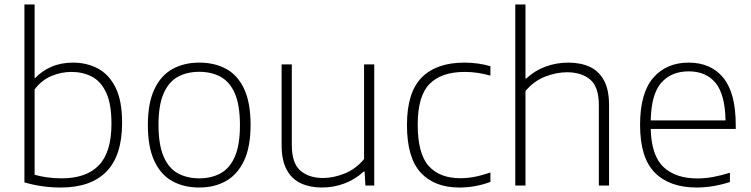

<svg xmlns="http://www.w3.org/2000/svg" viewBox="-20 -828 3352 857"><path d="M251.5 9Q167 9 89 -14V-808H134.5V-480.5H138Q166.5 -511 209.2 -529.8Q252 -548.5 306 -548.5Q367 -548.5 416.5 -522.5Q466 -496.5 495.5 -437.8Q525 -379 525 -280.5Q525 -133.5 455.2 -62.2Q385.5 9 251.5 9ZM255.5 -32Q365 -32 421.2 -90.2Q477.5 -148.5 477.5 -276Q477.5 -364 454 -414.5Q430.5 -465 390 -486Q349.5 -507 299 -507Q252.5 -507 209 -488.5Q165.5 -470 134.5 -429V-48Q158 -41 189 -36.5Q220 -32 255.5 -32Z M869.5 9Q800.5 9 749 -19.5Q697.5 -48 668.8 -109.8Q640 -171.5 640 -270Q640 -367.5 668.8 -429Q697.5 -490.5 749.2 -519.5Q801 -548.5 869.5 -548.5Q938.5 -548.5 990 -520.2Q1041.5 -492 1070 -430.5Q1098.5 -369 1098.5 -270.5Q1098.5 -173 1069.5 -111.2Q1040.5 -49.5 989 -20.2Q937.5 9 869.5 9ZM869.5 -32Q924.5 -32 965.5 -55Q1006.5 -78 1028.8 -130Q1051 -182 1051 -269Q1051 -357.5 1028.8 -409.8Q1006.5 -462 965.5 -484.8Q924.5 -507.5 869.5 -507.5Q814 -507.5 773.2 -484.8Q732.5 -462 710 -410.2Q687.5 -358.5 687.5 -271.5Q687.5 -183 709.8 -130.5Q732 -78 773 -55Q814 -32 869.5 -32Z M1417 9Q1364 9 1323.5 -9.5Q1283 -28 1260 -69.8Q1237 -111.5 1237 -180.5V-540.5H1282.5V-181.5Q1282.5 -99 1321 -66.2Q1359.5 -33.5 1421.5 -33.5Q1467.5 -33.5 1517.5 -53.2Q1567.5 -73 1605 -118V-540.5H1650.5V0H1611L1607.5 -62H1603Q1565.5 -27 1517.2 -9Q1469 9 1417 9Z M2031 9Q1919 9 1857.8 -57.5Q1796.5 -124 1796.5 -270Q1796.5 -416 1862.5 -482.2Q1928.5 -548.5 2052.5 -548.5Q2082 -548.5 2112 -544.5Q2142 -540.5 2169 -532.5V-490.5Q2140.5 -498.5 2112.2 -502.8Q2084 -507 2054.5 -507Q1950 -507 1897.2 -453.2Q1844.5 -399.5 1844.5 -272Q1844.5 -142 1893.5 -87.2Q1942.5 -32.5 2035.5 -32.5Q2064.5 -32.5 2097 -38.5Q2129.5 -44.5 2169 -58V-16Q2101 9 2031 9Z M2280 0V-808H2325.5V-477.5H2329Q2367 -513 2415.2 -530.8Q2463.5 -548.5 2517 -548.5Q2571 -548.5 2611.8 -530Q2652.5 -511.5 2675.5 -469.8Q2698.5 -428 2698.5 -359V0H2653V-358Q2653 -441 2614 -473.2Q2575 -505.5 2511 -505.5Q2463.5 -505.5 2413.2 -486Q2363 -466.5 2325.5 -421.5V0Z M3089.5 9Q2969 9 2903 -57.2Q2837 -123.5 2837 -270.5Q2837 -413 2895.8 -480.8Q2954.5 -548.5 3054 -548.5Q3153.5 -548.5 3208.8 -480.5Q3264 -412.5 3264 -270V-252.5H2884.5Q2887.5 -133.5 2941.5 -82.5Q2995.5 -31.5 3093.5 -31.5Q3127 -31.5 3162.5 -38Q3198 -44.5 3238 -57V-15.5Q3161 9 3089.5 9ZM3054 -509.5Q2976.5 -509.5 2931.8 -458.8Q2887 -408 2884.5 -290.5H3218.5Q3216 -407.5 3173.5 -458.5Q3131 -509.5 3054 -509.5Z"/></svg>

Font: Encode Sans SmExp XLt
Style: Regular
Weight: 200
Width: 6
Designer: Multiple Designers
Foundry: Impallari Type
Version: Version 3.002; ttfautohint (v1.8.3) -l 8 -r 50 -G 200 -x 14 